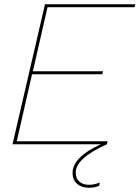

<svg xmlns="http://www.w3.org/2000/svg" viewBox="-20 -680 658 905"><path d="M614 -646H204L135 -344H466L462 -330H131L59 -14H487L484 0Q337 66 337 133Q337 161 354 176Q371 191 399 191Q426 191 450 180L448 195Q430 205 399 205Q365 205 343.5 186.5Q322 168 322 135Q322 61 455 0H39L192 -660H618Z"/></svg>

Font: Elaine Sans Thin
Style: Italic
Weight: 250
Italic angle: -13°
Designer: Wei Huang
Foundry: Wei Huang
Version: Version 2.001;December 24, 2019;FontCreator 12.0.0.2547 64-b